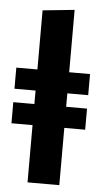

<svg xmlns="http://www.w3.org/2000/svg" viewBox="-54 -791 438 825"><g transform="rotate(5 165.0 -378.0)"><path d="M234 -396V-338H324V-247H234V0H97V-247H6V-338H97V-396H6V-487H97V-742L234 -756V-487H324V-396Z"/></g></svg>

Font: FiraGOUPP
Style: Bold
Weight: 700
Designer: bBox Type
Foundry: bBox Type GmbH
Version: Version 1.001